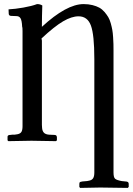

<svg xmlns="http://www.w3.org/2000/svg" viewBox="-20 -692 654 944"><path d="M90.8 -71.8V-539.1Q90.8 -559.1 88.9 -561Q87.4 -591.8 80.8 -602.3Q74.2 -612.8 61 -612.8L36.1 -613.8Q22.9 -613.8 22.9 -625Q22 -631.8 22 -646Q53.7 -647.5 95.2 -654.8Q136.7 -662.1 162.1 -671.9Q177.7 -671.9 188 -665Q188 -662.6 187.5 -648.9Q187 -635.3 186.5 -613.5Q186 -591.8 186 -568.8V-560.1Q307.1 -671.9 391.1 -671.9Q414.6 -671.9 434.3 -667Q454.1 -662.1 468.3 -654.3Q482.4 -646.5 493.7 -633.3Q504.9 -620.1 512.2 -607.9Q519.5 -595.7 524.7 -577.1Q529.8 -558.6 532.2 -544.7Q534.7 -530.8 536.1 -509.5Q537.6 -488.3 537.8 -475.3Q538.1 -462.4 538.1 -441.9V155.8Q538.1 180.2 546.1 187Q554.2 193.8 578.1 198.2L597.2 200.2Q612.8 200.2 612.8 211.9V227.1L607.9 231.9Q518.1 230 473.1 230L374 231.9L370.1 227.1V211.9Q370.1 210.9 370.6 209Q371.1 207 371.1 206.1Q372.1 201.7 384.8 200.2L408.2 198.2Q410.2 197.8 414.1 197Q418 196.3 419.9 195.8Q433.1 192.9 438.5 183.3Q443.8 173.8 443.8 155.8V-401.9Q443.8 -521 427 -566.4Q410.2 -611.8 366.2 -611.8Q332.5 -611.8 290.3 -587.2Q248 -562.5 184.1 -502.9L186 -492.2V-78.1Q186 -66.9 187 -62Q188.5 -46.9 196.3 -39.1Q204.1 -31.2 221.2 -29.8L244.1 -28.8Q256.3 -28.8 257.8 -23.9Q259.8 -20 259.8 -17.1V-2L254.9 2Q173.8 0 134.8 0L21 2L17.1 -2V-20Q17.1 -28.8 32.2 -28.8L40 -29.8H51.8Q64 -32.2 66.9 -32.2Q80.6 -35.2 85.7 -44.2Q90.8 -53.2 90.8 -71.8Z"/></svg>

Font: Common Serif Medium
Style: Regular
Weight: 500
Designer: Philipp H. Poll, Khaled Hosny
Foundry: Stefan Peev, Context Ltd.
Version: Version 1.026